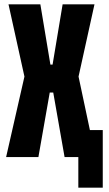

<svg xmlns="http://www.w3.org/2000/svg" viewBox="-20 -720 501 880"><path d="M8 0 92 -369 19 -700H165L211 -424H221L267 -700H413L340 -369L392 -124H451V140H339V0H276L224 -296H208L156 0Z"/></svg>

Font: Tektur Condensed SemiBold
Style: Regular
Weight: 600
Width: 3
Designer: Adam Jagosz
Foundry: Adam Jagosz
Version: Version 1.005;gftools[0.9.30]